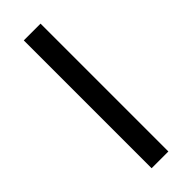

<svg xmlns="http://www.w3.org/2000/svg" viewBox="-239 -733 755 755"><g transform="rotate(-45 138.5 -355.5)"><path d="M185.5 -710.9H92.3V0H185.5Z"/></g></svg>

Font: Bert Sans
Style: Regular
Weight: 400
Designer: Christian Robertson (Google), Cristiano Sobral
Foundry: Google, Cristiano Sobral
Version: Version 3.101